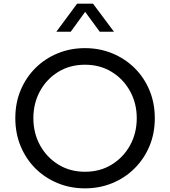

<svg xmlns="http://www.w3.org/2000/svg" viewBox="-20 -1021 933 1053"><path d="M446 12Q366 12 296.5 -16.5Q227 -45 175 -96.5Q123 -148 93.5 -218.5Q64 -289 64 -373Q64 -457 93.5 -527Q123 -597 175 -648.5Q227 -700 296.5 -728.5Q366 -757 446 -757Q526 -757 595.5 -728.5Q665 -700 717.5 -648.5Q770 -597 799.5 -526.5Q829 -456 829 -373Q829 -289 799.5 -219Q770 -149 717.5 -97Q665 -45 595.5 -16.5Q526 12 446 12ZM446 -79Q529 -79 593 -118.5Q657 -158 693.5 -224.5Q730 -291 730 -373Q730 -454 693.5 -520.5Q657 -587 593 -626.5Q529 -666 446 -666Q363 -666 299 -626.5Q235 -587 199 -520.5Q163 -454 163 -373Q163 -291 199.5 -224.5Q236 -158 300 -118.5Q364 -79 446 -79ZM403 -1001H490L605 -847H527L447 -956L368 -847H289Z"/></svg>

Font: Plus Jakarta Text
Style: Regular
Weight: 400
Designer: Gumpita Rahayu
Foundry: Tokotype Studio
Version: Version 1.000